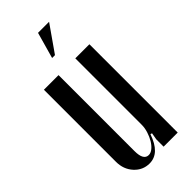

<svg xmlns="http://www.w3.org/2000/svg" viewBox="-222 -712 761 761"><g transform="rotate(-45 158.5 -331.5)"><path d="M204 -72Q177 8 120 8Q82 8 56 -20.5Q30 -49 30 -91V-495H112V-69Q112 -18 141 -18Q153 -18 164.5 -27.5Q176 -37 185 -52Q194 -67 200 -86Q206 -105 206 -123V-495H285V0H206V-41L211 -70ZM142 -561 173 -671H235L158 -561Z"/></g></svg>

Font: Moniqa SemBd Narrow Heading
Style: Regular
Weight: 600
Width: 4
Designer: Rajesh Rajput
Foundry: Rajesh Rajput
Version: Version 1.000